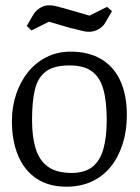

<svg xmlns="http://www.w3.org/2000/svg" viewBox="-20 -697 528 725"><path d="M231 8Q165 8 119 -22Q73 -52 49 -108Q25 -164 25 -240Q25 -294 41 -341.5Q57 -389 86 -425Q115 -461 156 -481.5Q197 -502 246 -502Q316 -502 363.5 -473Q411 -444 435 -390.5Q459 -337 459 -263Q459 -204 443.5 -154.5Q428 -105 399 -68.5Q370 -32 327.5 -12Q285 8 231 8ZM250 -44Q300 -44 329 -67Q358 -90 370.5 -135Q383 -180 383 -244Q383 -315 370 -360.5Q357 -406 326.5 -428Q296 -450 243 -450Q183 -450 152.5 -426.5Q122 -403 111.5 -357.5Q101 -312 101 -244Q101 -181 114.5 -136.5Q128 -92 160.5 -68Q193 -44 250 -44ZM316 -577Q302 -577 284 -582Q266 -587 247 -591L165 -615L99 -582L81 -599L106 -642Q115 -657 131 -667Q147 -677 166 -677Q181 -677 198.5 -672Q216 -667 235 -662L318 -638L384 -671L403 -655L378 -612Q369 -596 352 -586.5Q335 -577 316 -577Z"/></svg>

Font: Faustina Light
Style: Regular
Weight: 300
Designer: Alfonso Garcia
Foundry: http://www.omnibus-type.com
Version: Version 1.200